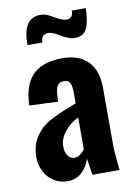

<svg xmlns="http://www.w3.org/2000/svg" viewBox="-91 -873 649 941"><g transform="rotate(-10 233.0 -403.0)"><path d="M98 -11C78 -24 63 -42 53 -63C42 -84 37 -107 37 -130C37 -173 47 -208 67 -236C86 -263 110 -285 138 -300C165 -315 200 -331 243 -347L273 -359V-413C273 -434 270 -449 265 -460C259 -471 249 -476 234 -476C219 -476 209 -471 203 -462C197 -453 193 -439 192 -422L189 -382L47 -388L48 -407C53 -470 72 -516 105 -545C138 -574 186 -588 247 -588C304 -588 346 -572 375 -541C404 -510 418 -467 418 -412V-143C418 -106 420 -75 423 -49C426 -22 427 -6 428 0H293C290 -19 286 -47 280 -83C272 -56 259 -34 240 -17C221 1 197 10 168 10C141 10 118 3 98 -11ZM250 -107C259 -114 267 -121 273 -130V-289C244 -275 221 -256 203 -233C185 -210 176 -186 176 -162C176 -142 180 -126 189 -115C197 -103 208 -97 222 -97C231 -97 241 -100 250 -107ZM292 -682C281 -686 268 -692 254 -701C231 -715 213 -722 200 -722C176 -722 164 -708 164 -681H90C89 -771 118 -816 177 -816C188 -816 199 -814 210 -810C220 -806 231 -800 244 -792C256 -785 266 -780 275 -777C284 -773 293 -771 302 -771C323 -771 333 -784 333 -810H402C402 -770 397 -738 387 -713C376 -688 356 -675 326 -675C314 -675 303 -677 292 -682Z"/></g></svg>

Font: Oswald SemiBold
Style: Regular
Weight: 400
Version: Version